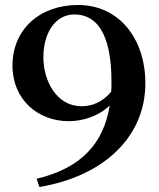

<svg xmlns="http://www.w3.org/2000/svg" viewBox="-20 -739 639 770"><path d="M127 -22 138 11C404 -34 563 -196 563 -405C563 -582 459 -719 293 -719C138 -719 30 -620 30 -476C30 -338 134 -253 255 -253C307 -253 372 -270 420 -316C396 -165 307 -65 127 -22ZM154 -509C154 -610 204 -681 278 -681C385 -681 427 -573 427 -412C427 -398 427 -385 426 -371C388 -326 345 -313 307 -313C206 -313 154 -416 154 -509Z"/></svg>

Font: Ortica Linear
Style: Bold
Weight: 700
Designer: Benedetta Bovani
Foundry: Collletttivo
Version: Version 2.000;Glyphs 3.1.2 (3151)